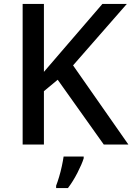

<svg xmlns="http://www.w3.org/2000/svg" viewBox="-20 -734 672 975"><path d="M632 0H507L273 -329L203 -271V0H95V-714H203V-369Q229 -399 255 -429.5Q281 -460 307 -490L500 -714H624L351 -402ZM405 70Q396 99 373.5 143Q351 187 325 221H265V209Q272 191 280 164.5Q288 138 294 110Q300 82 303 61H405Z"/></svg>

Font: Noto Sans Medium
Style: Regular
Weight: 500
Designer: Monotype Design Team
Foundry: Monotype Imaging Inc.
Version: Version 2.007